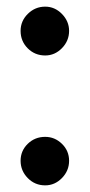

<svg xmlns="http://www.w3.org/2000/svg" viewBox="-20 -547 270 578"><path d="M42 -454Q42 -484 64 -505.5Q86 -527 116 -527Q145 -527 166.5 -505Q188 -483 188 -454Q188 -424 166.5 -402Q145 -380 116 -380Q85 -380 63.5 -401.5Q42 -423 42 -454ZM42 -63Q42 -93 63.5 -114Q85 -135 116 -135Q145 -135 166.5 -114Q188 -93 188 -63Q188 -33 166.5 -11Q145 11 116 11Q85 11 63.5 -11Q42 -33 42 -63Z"/></svg>

Font: Open Sauce Two SemiBold
Style: Regular
Weight: 600
Designer: Alfredo Marco Pradil
Foundry: Creative Sauce Fz LLC
Version: Version 1.477